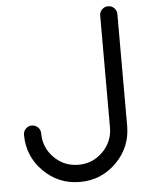

<svg xmlns="http://www.w3.org/2000/svg" viewBox="-55 -825 656 869"><g transform="rotate(-5 273.5 -390.5)"><path d="M39.1 -234.4Q39.1 -250.5 50.5 -262Q62 -273.4 78.1 -273.4Q94.2 -273.4 105.7 -262Q117.2 -250.5 117.2 -234.4Q117.2 -169.4 162.8 -123.8Q208.5 -78.1 273.4 -78.1Q338.4 -78.1 384 -123.8Q429.7 -169.4 429.7 -234.4V-742.2Q429.7 -758.3 441.2 -769.8Q452.6 -781.2 468.8 -781.2Q484.9 -781.2 496.3 -769.8Q507.8 -758.3 507.8 -742.2V-234.4Q507.8 -137.2 439.2 -68.6Q370.6 0 273.4 0Q176.3 0 107.7 -68.6Q39.1 -137.2 39.1 -234.4Z"/></g></svg>

Font: Comfortaa
Style: Regular
Weight: 400
Designer: Johan Aakerlund - aajohan
Foundry: Johan Aakerlund
Version: Version 2.004 2013